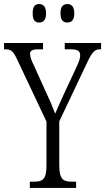

<svg xmlns="http://www.w3.org/2000/svg" viewBox="-25 -926 518 946"><path d="M307 -815C326 -815 341 -826 341 -860C341 -895 326 -906 307 -906C287 -906 273 -895 273 -860C273 -826 287 -815 307 -815ZM168 -815C187 -815 202 -826 202 -860C202 -895 187 -906 168 -906C148 -906 136 -895 136 -860C136 -826 148 -815 168 -815ZM122 0H350V-31H328C287 -31 267 -42 267 -112V-328L406 -621C430 -672 443 -683 468 -683H473V-714H294V-683H323C356 -683 370 -675 370 -654C370 -641 366 -625 353 -598L291 -465C272 -423 257 -390 247 -366C233 -403 217 -440 197 -482L141 -606C131 -626 123 -646 123 -659C123 -673 129 -683 162 -683H187V-714H-5V-683H1C30 -683 40 -674 59 -634L204 -327V-110C204 -42 185 -31 142 -31H122Z"/></svg>

Font: Noto Serif Thai ExtraCondensed Light
Style: Regular
Weight: 300
Width: 2
Designer: Monotype Design Team
Foundry: Monotype Imaging Inc.
Version: Version 2.002